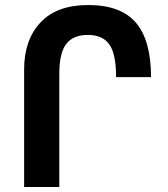

<svg xmlns="http://www.w3.org/2000/svg" viewBox="-20 -744 668 764"><path d="M76 0V-468Q76 -585 141 -654.5Q206 -724 331 -724Q461 -724 521 -653.5Q581 -583 581 -437H442Q442 -528 415.5 -566.5Q389 -605 329 -605Q271 -605 243.5 -569Q216 -533 216 -451V0Z"/></svg>

Font: Noto Sans Armenian SemiCondensed
Style: Bold
Weight: 700
Width: 4
Designer: Monotype Design Team
Foundry: Monotype Imaging Inc.
Version: Version 2.008; ttfautohint (v1.8.4.7-5d5b)